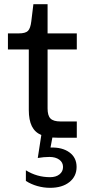

<svg xmlns="http://www.w3.org/2000/svg" viewBox="-20 -660 415 920"><path d="M231 -1 222 47Q278 45 312.5 70Q347 95 347 140Q347 185 312.5 212.5Q278 240 220 240Q189 240 159 231.5Q129 223 104 207V156Q157 189 220 189Q248 189 265 175.5Q282 162 282 140Q282 118 264 105Q246 92 217 92Q191 92 161 97L178 -13Q147 -26 132.5 -55.5Q118 -85 118 -133V-423H18V-500H70Q102 -500 114 -512Q126 -524 130 -558L140 -640H208V-500H348V-423H208V-140Q208 -106 222 -92Q236 -78 270 -78H348V0H260Z"/></svg>

Font: Goli
Style: Regular
Weight: 400
Designer: jaikishan Patel
Foundry: MagicType
Version: Version 1.000